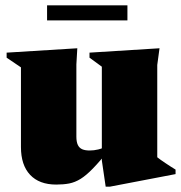

<svg xmlns="http://www.w3.org/2000/svg" viewBox="-20 -685 683 724"><path d="M268 -170Q268 -150 273.5 -138.5Q279 -127 290 -122.2Q301 -117.5 318 -117.5Q334.5 -117.5 350.8 -121.5Q367 -125.5 387 -135.5L391.5 -120Q356 -76 330.5 -49.8Q305 -23.5 284 -10.5Q263 2.5 241.2 6.8Q219.5 11 192 11Q128 11 93.5 -25.8Q59 -62.5 59 -130.5V-431L5 -467.5V-486.5L271.5 -503L268 -442ZM378.5 19 364 -80V-433.5L317.5 -467.5V-486.5L581.5 -503L573 -440V-92Q578 -88 586 -82.2Q594 -76.5 603.8 -70Q613.5 -63.5 623.2 -57.2Q633 -51 642 -45.5V-28.5L394 19ZM157.5 -608V-665H460.5V-608Z"/></svg>

Font: Newsreader 60pt ExtraBold
Style: Regular
Weight: 800
Designer: Hugues Gentile
Foundry: Production Type
Version: Version 1.003